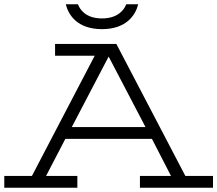

<svg xmlns="http://www.w3.org/2000/svg" viewBox="-40 -876 1014 896"><path d="M217 -616H402L109 -55H-20V0H321V-55H175L265 -228H669L758 -55H613V0H954V-55H825L503 -671H217ZM639 -283H295L467 -612ZM549 -856C541 -833 512 -790 436 -790C359 -790 332 -833 324 -856H267C279 -808 319 -740 436 -740C552 -740 593 -808 605 -856Z"/></svg>

Font: Stint Ultra Expanded
Style: Regular
Weight: 400
Width: 7
Designer: Astigmatic (AOETI)
Foundry: Astigmatic (AOETI)
Version: Version 1.000